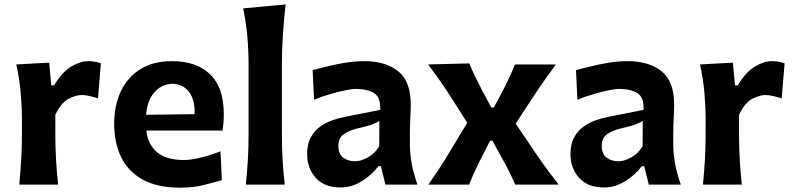

<svg xmlns="http://www.w3.org/2000/svg" viewBox="-20 -847 3640 881"><path d="M68.4 0Q74.2 -59.6 77.4 -115.2Q80.6 -170.9 80.6 -239.7V-294.4Q80.6 -356.9 75 -421.4Q69.3 -485.8 54.7 -551.3L205.6 -559.6L215.3 -455.1H228Q266.1 -518.1 307.6 -542.2Q349.1 -566.4 384.8 -566.4Q397.5 -566.4 413.1 -564.2Q428.7 -562 442.9 -556.2L429.7 -395.5Q410.6 -401.9 390.1 -406.5Q369.6 -411.1 355.5 -411.1Q329.6 -411.1 295.4 -394Q261.2 -377 233.9 -320.3V-231.4Q233.9 -168.9 237.1 -114.3Q240.2 -59.6 246.6 0Z M807.1 14.2Q701.2 14.2 634.3 -23.2Q567.4 -60.5 535.6 -126.5Q503.9 -192.4 503.9 -277.8Q503.9 -362.3 534.2 -427.2Q564.5 -492.2 623.5 -529.3Q682.6 -566.4 769.5 -566.4Q881.3 -566.4 944.1 -506.1Q1006.8 -445.8 1006.8 -323.2Q1006.8 -300.8 1005.4 -283Q1003.9 -265.1 1001.5 -248H651.4Q658.2 -184.6 700.4 -148.7Q742.7 -112.8 825.7 -112.8Q856 -112.8 903.1 -124.5Q950.2 -136.2 991.7 -152.8L998 -20Q963.9 -10.7 916 1.7Q868.2 14.2 807.1 14.2ZM872.6 -323.2Q875 -389.2 847.7 -425Q820.3 -460.9 771 -462.9Q719.7 -460.4 687.5 -422.6Q655.3 -384.8 650.4 -320.3Z M1107.9 0Q1114.3 -59.6 1117.4 -115.2Q1120.6 -170.9 1120.6 -239.7V-546.4Q1120.6 -614.3 1115 -679Q1109.4 -743.7 1095.7 -808.6L1290.5 -826.7Q1283.2 -760.7 1278.3 -691.4Q1273.4 -622.1 1273.4 -546.4V-239.7Q1273.4 -170.9 1276.6 -115.2Q1279.8 -59.6 1286.6 0Z M1543.9 13.2Q1467.3 13.2 1428.2 -31.5Q1389.2 -76.2 1389.2 -139.6Q1389.2 -186 1406.2 -217Q1423.3 -248 1450.2 -266.8Q1477.1 -285.6 1506.6 -295.7Q1536.1 -305.7 1561 -310.5L1724.6 -342.8Q1727.1 -400.9 1696 -419.9Q1665 -439 1610.8 -439Q1597.2 -439 1565.7 -432.9Q1534.2 -426.8 1495.6 -415.5Q1457 -404.3 1420.9 -389.2L1414.6 -525.4Q1441.4 -532.2 1480.5 -542Q1519.5 -551.8 1564 -559.1Q1608.4 -566.4 1651.4 -566.4Q1749.5 -566.4 1807.1 -520Q1864.7 -473.6 1864.7 -369.1Q1864.7 -342.3 1862.8 -304Q1860.8 -265.6 1860.8 -233.9V-184.6Q1860.8 -143.6 1868.9 -97.7Q1877 -51.8 1895.5 0H1748.5L1727.5 -84.5H1716.3Q1687.5 -45.4 1640.9 -16.1Q1594.2 13.2 1543.9 13.2ZM1609.4 -106.9Q1634.8 -106.9 1667.5 -124.5Q1700.2 -142.1 1720.2 -176.3L1720.7 -292Q1710 -285.2 1690.2 -277.1Q1670.4 -269 1619.1 -257.3Q1585 -249.5 1558.8 -232.4Q1532.7 -215.3 1532.7 -178.2Q1532.7 -139.6 1555.2 -123.3Q1577.6 -106.9 1609.4 -106.9Z M1945.8 0Q1972.7 -38.6 1991.2 -66.9Q2009.8 -95.2 2025.4 -120.4Q2041 -145.5 2058.1 -174.3L2124 -283.7L2059.1 -385.7Q2041.5 -413.6 2025.1 -438.2Q2008.8 -462.9 1989.7 -489.7Q1970.7 -516.6 1944.3 -551.3L2133.3 -556.2Q2147.5 -522 2161.4 -493.4Q2175.3 -464.8 2191.9 -433.1L2234.4 -353.5H2246.1L2288.1 -432.1Q2304.2 -463.9 2316.7 -490.7Q2329.1 -517.6 2342.8 -551.3H2530.8Q2504.4 -515.1 2485.8 -489.3Q2467.3 -463.4 2451.7 -440.2Q2436 -417 2417.5 -388.7L2346.2 -279.8L2418.9 -172.4Q2445.8 -131.8 2473.1 -93.5Q2500.5 -55.2 2543.5 0H2344.2Q2330.6 -30.8 2317.6 -57.1Q2304.7 -83.5 2287.1 -114.7L2239.7 -201.2H2229L2186.5 -118.7Q2169.9 -85.9 2158 -59.6Q2146 -33.2 2132.8 0Z M2752.4 13.2Q2675.8 13.2 2636.7 -31.5Q2597.7 -76.2 2597.7 -139.6Q2597.7 -186 2614.7 -217Q2631.8 -248 2658.7 -266.8Q2685.5 -285.6 2715.1 -295.7Q2744.6 -305.7 2769.5 -310.5L2933.1 -342.8Q2935.5 -400.9 2904.5 -419.9Q2873.5 -439 2819.3 -439Q2805.7 -439 2774.2 -432.9Q2742.7 -426.8 2704.1 -415.5Q2665.5 -404.3 2629.4 -389.2L2623 -525.4Q2649.9 -532.2 2689 -542Q2728 -551.8 2772.5 -559.1Q2816.9 -566.4 2859.9 -566.4Q2958 -566.4 3015.6 -520Q3073.2 -473.6 3073.2 -369.1Q3073.2 -342.3 3071.3 -304Q3069.3 -265.6 3069.3 -233.9V-184.6Q3069.3 -143.6 3077.4 -97.7Q3085.4 -51.8 3104 0H2957L2936 -84.5H2924.8Q2896 -45.4 2849.4 -16.1Q2802.7 13.2 2752.4 13.2ZM2817.9 -106.9Q2843.3 -106.9 2876 -124.5Q2908.7 -142.1 2928.7 -176.3L2929.2 -292Q2918.5 -285.2 2898.7 -277.1Q2878.9 -269 2827.6 -257.3Q2793.5 -249.5 2767.3 -232.4Q2741.2 -215.3 2741.2 -178.2Q2741.2 -139.6 2763.7 -123.3Q2786.1 -106.9 2817.9 -106.9Z M3205.6 0Q3211.4 -59.6 3214.6 -115.2Q3217.8 -170.9 3217.8 -239.7V-294.4Q3217.8 -356.9 3212.2 -421.4Q3206.5 -485.8 3191.9 -551.3L3342.8 -559.6L3352.5 -455.1H3365.2Q3403.3 -518.1 3444.8 -542.2Q3486.3 -566.4 3522 -566.4Q3534.7 -566.4 3550.3 -564.2Q3565.9 -562 3580.1 -556.2L3566.9 -395.5Q3547.9 -401.9 3527.3 -406.5Q3506.8 -411.1 3492.7 -411.1Q3466.8 -411.1 3432.6 -394Q3398.4 -377 3371.1 -320.3V-231.4Q3371.1 -168.9 3374.3 -114.3Q3377.4 -59.6 3383.8 0Z"/></svg>

Font: Pinar DS1 Bold
Style: Regular
Weight: 700
Designer: Amin Abedi
Version: Version 3.000